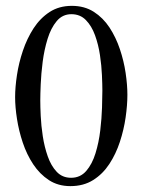

<svg xmlns="http://www.w3.org/2000/svg" viewBox="-20 -632 492 663"><path d="M419.9 -304.7Q419.9 -269 413.8 -226.6Q407.7 -184.1 394 -142.3Q380.4 -100.6 357.7 -65.9Q335 -31.2 301.8 -10.3Q268.6 10.7 223.1 10.7Q180.7 10.7 148.9 -10Q117.2 -30.8 94.7 -64.7Q72.3 -98.6 58.6 -139.6Q44.9 -180.7 38.6 -221.7Q32.2 -262.7 32.2 -296.4Q32.2 -331.1 38.6 -373Q44.9 -415 59.1 -457Q73.2 -499 95.9 -534.2Q118.7 -569.3 151.4 -590.6Q184.1 -611.8 228 -611.8Q271.5 -611.8 303.7 -591.3Q335.9 -570.8 358.2 -536.9Q380.4 -502.9 394 -462.2Q407.7 -421.4 413.8 -380.1Q419.9 -338.9 419.9 -304.7ZM333.5 -319.3Q333.5 -339.8 332 -372.6Q330.6 -405.3 325.2 -441.7Q319.8 -478 308.1 -510.3Q296.4 -542.5 276.6 -562.7Q256.8 -583 226.6 -583Q195.8 -583 175.8 -559.1Q155.8 -535.2 144.3 -497.8Q132.8 -460.4 127.4 -418.9Q122.1 -377.4 120.6 -341.3Q119.1 -305.2 119.1 -285.2Q119.1 -264.6 120.6 -231.7Q122.1 -198.7 127.7 -161.9Q133.3 -125 144.8 -92.3Q156.2 -59.6 175.8 -38.8Q195.3 -18.1 225.6 -18.1Q257.3 -18.1 277.8 -41.7Q298.3 -65.4 309.8 -102.8Q321.3 -140.1 326.2 -181.6Q331.1 -223.1 332.3 -260.3Q333.5 -297.4 333.5 -319.3Z"/></svg>

Font: Scheherazade New Rohingya
Style: Regular
Weight: 400
Designer: SIL International
Foundry: SIL International
Version: Version 3.000 ; LngRng